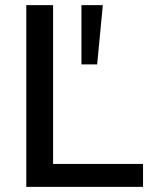

<svg xmlns="http://www.w3.org/2000/svg" viewBox="-20 -725 592 745"><path d="M82 0V-705H186V-89H535V0ZM296 -475V-705H379L357 -475Z"/></svg>

Font: Nunito Sans SemiBold
Style: Regular
Weight: 600
Designer: Vernon Adams
Foundry: Vernon Adams
Version: Version 3.101; ttfautohint (v1.8.4.7-5d5b);gftools[0.9.27]